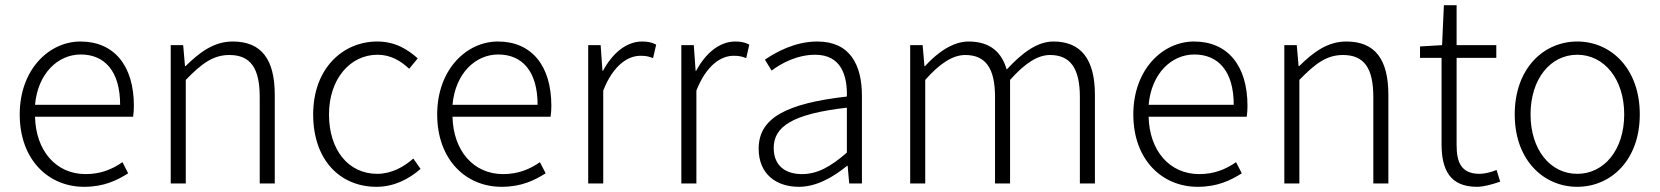

<svg xmlns="http://www.w3.org/2000/svg" viewBox="-20 -707 6396 740"><path d="M304 13C381 13 431 -12 474 -39L452 -82C412 -54 367 -36 310 -36C195 -36 118 -127 115 -257H493C495 -270 496 -284 496 -299C496 -455 419 -547 290 -547C169 -547 56 -439 56 -266C56 -91 167 13 304 13ZM115 -303C126 -425 204 -497 291 -497C384 -497 443 -432 443 -303Z M638 0H696V-399C758 -463 802 -495 864 -495C946 -495 981 -444 981 -333V0H1039V-341C1039 -478 988 -547 877 -547C804 -547 749 -505 695 -452H693L686 -533H638Z M1431 13C1498 13 1555 -16 1601 -56L1573 -96C1537 -64 1489 -37 1434 -37C1322 -37 1248 -130 1248 -266C1248 -402 1329 -496 1435 -496C1485 -496 1524 -473 1557 -442L1590 -482C1553 -515 1505 -547 1434 -547C1302 -547 1187 -444 1187 -266C1187 -89 1292 13 1431 13Z M1913 13C1990 13 2040 -12 2083 -39L2061 -82C2021 -54 1976 -36 1919 -36C1804 -36 1727 -127 1724 -257H2102C2104 -270 2105 -284 2105 -299C2105 -455 2028 -547 1899 -547C1778 -547 1665 -439 1665 -266C1665 -91 1776 13 1913 13ZM1724 -303C1735 -425 1813 -497 1900 -497C1993 -497 2052 -432 2052 -303Z M2247 0H2305V-358C2344 -457 2401 -492 2448 -492C2469 -492 2479 -490 2497 -483L2509 -535C2492 -544 2476 -547 2455 -547C2393 -547 2340 -501 2304 -434H2302L2295 -533H2247Z M2606 0H2664V-358C2703 -457 2760 -492 2807 -492C2828 -492 2838 -490 2856 -483L2868 -535C2851 -544 2835 -547 2814 -547C2752 -547 2699 -501 2663 -434H2661L2654 -533H2606Z M3059 13C3127 13 3191 -24 3245 -68H3247L3253 0H3302V-338C3302 -456 3257 -547 3130 -547C3043 -547 2969 -505 2928 -477L2954 -435C2991 -463 3052 -496 3122 -496C3223 -496 3246 -414 3244 -335C3009 -308 2904 -252 2904 -134C2904 -35 2973 13 3059 13ZM3071 -36C3012 -36 2962 -64 2962 -137C2962 -219 3034 -268 3244 -292V-119C3181 -64 3130 -36 3071 -36Z M3488 0H3546V-399C3602 -463 3653 -495 3700 -495C3779 -495 3815 -444 3815 -333V0H3873V-399C3930 -463 3979 -495 4027 -495C4105 -495 4142 -444 4142 -333V0H4200V-341C4200 -478 4147 -547 4040 -547C3978 -547 3920 -504 3860 -439C3841 -504 3798 -547 3713 -547C3653 -547 3593 -505 3545 -452H3543L3536 -533H3488Z M4596 13C4673 13 4723 -12 4766 -39L4744 -82C4704 -54 4659 -36 4602 -36C4487 -36 4410 -127 4407 -257H4785C4787 -270 4788 -284 4788 -299C4788 -455 4711 -547 4582 -547C4461 -547 4348 -439 4348 -266C4348 -91 4459 13 4596 13ZM4407 -303C4418 -425 4496 -497 4583 -497C4676 -497 4735 -432 4735 -303Z M4930 0H4988V-399C5050 -463 5094 -495 5156 -495C5238 -495 5273 -444 5273 -333V0H5331V-341C5331 -478 5280 -547 5169 -547C5096 -547 5041 -505 4987 -452H4985L4978 -533H4930Z M5673 13C5697 13 5731 4 5762 -7L5748 -52C5729 -44 5703 -37 5683 -37C5612 -37 5594 -81 5594 -148V-484H5747V-533H5594V-687H5545L5538 -533L5453 -528V-484H5536V-152C5536 -53 5568 13 5673 13Z M6059 13C6188 13 6300 -89 6300 -266C6300 -444 6188 -547 6059 -547C5930 -547 5818 -444 5818 -266C5818 -89 5930 13 6059 13ZM6059 -37C5955 -37 5879 -130 5879 -266C5879 -402 5955 -496 6059 -496C6163 -496 6240 -402 6240 -266C6240 -130 6163 -37 6059 -37Z"/></svg>

Font: Noto Sans T Chinese Light
Style: Regular
Weight: 300
Designer: Ryoko NISHIZUKA (kana & ideographs); Paul D. Hunt (Latin, Greek & Cyrillic); Wenlong ZHANG (bopomofo); Sandoll Communica
Foundry: Adobe Systems Incorporated
Version: Version 1.000;PS 1;hotconv 1.0.78;makeotf.lib2.5.61930